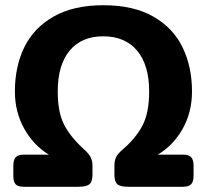

<svg xmlns="http://www.w3.org/2000/svg" viewBox="-20 -715 792 735"><path d="M31 -42V-80Q31 -103 40 -113Q49 -123 72 -123H167Q109 -158 73 -222Q37 -286 37 -365Q37 -460 73 -534Q109 -608 185 -651.5Q261 -695 376 -695Q491 -695 567 -651.5Q643 -608 679 -533.5Q715 -459 715 -365Q715 -285 679 -221.5Q643 -158 584 -123H680Q703 -123 712 -113Q721 -103 721 -80V-42Q721 -20 712 -10Q703 0 680 0H471Q440 0 429 -10Q418 -20 418 -46V-81Q418 -99 424 -112.5Q430 -126 450 -143Q502 -188 526.5 -236.5Q551 -285 551 -365Q551 -466 505 -521Q459 -576 375 -576Q292 -576 246.5 -521Q201 -466 201 -365Q201 -285 225.5 -237.5Q250 -190 302 -143Q321 -126 327.5 -112Q334 -98 334 -81V-46Q334 -20 322.5 -10Q311 0 280 0H71Q48 0 39.5 -10Q31 -20 31 -42Z"/></svg>

Font: Mitr Medium
Style: Regular
Weight: 500
Designer: Thanarat Vachiruckul
Foundry: Cadson Demak
Version: Version 1.002